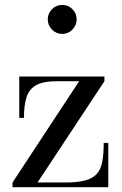

<svg xmlns="http://www.w3.org/2000/svg" viewBox="-20 -778 507 798"><path d="M32 0V-19.5L309 -440.5H216Q159 -440.5 129.5 -423.5Q100 -406.5 89.8 -372.5Q79.5 -338.5 79.5 -288H60V-460H414V-440.5L136 -19.5H251Q302 -19.5 333.8 -28Q365.5 -36.5 382.2 -55.2Q399 -74 405 -105.8Q411 -137.5 411 -184H430V0ZM238.5 -637Q214 -637 196.2 -655Q178.5 -673 178.5 -697.5Q178.5 -722.5 196.2 -740Q214 -757.5 238.5 -757.5Q263.5 -757.5 281 -740Q298.5 -722.5 298.5 -697.5Q298.5 -673 281 -655Q263.5 -637 238.5 -637Z"/></svg>

Font: Bodoni Moda SC
Style: Regular
Weight: 400
Designer: Owen Earl
Foundry: indestructible type
Version: Version 2.005